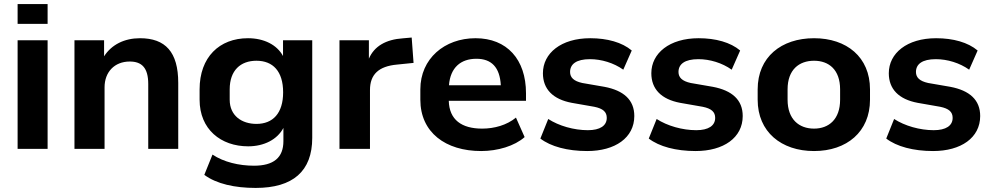

<svg xmlns="http://www.w3.org/2000/svg" viewBox="-20 -739 4918 953"><path d="M216.3 -620.6V-718.8H67.4V-620.6ZM216.3 0V-539.1H67.4V0Z M499 0V-305.7C499 -381.3 548.3 -433.6 624 -433.6C683.6 -433.6 715.8 -402.8 715.8 -321.8V0H864.7V-327.6C864.7 -481 800.8 -549.3 674.8 -549.3C597.7 -549.3 533.7 -517.6 496.6 -459.5V-539.1H349.6V0Z M1249 193.8C1433.6 193.8 1529.8 111.3 1529.8 -54.7V-539.1H1384.8V-460.9C1354.5 -517.1 1289.6 -549.3 1210.9 -549.3C1068.8 -549.3 970.7 -455.1 970.7 -295.4V-244.1C970.7 -97.2 1076.2 -12.7 1211.9 -12.7C1290.5 -12.7 1356.4 -46.4 1386.7 -104V-38.6C1386.7 43.9 1337.9 83.5 1240.7 83.5C1166 83.5 1090.3 65.4 1034.7 28.3L994.1 128.9C1054.7 173.8 1145.5 193.8 1249 193.8ZM1252.9 -124C1180.7 -124 1120.1 -164.1 1120.1 -244.1V-295.4C1120.1 -389.6 1173.8 -437.5 1252.9 -437.5C1334.5 -437.5 1385.3 -385.3 1385.3 -280.8C1385.3 -176.8 1334.5 -124 1252.9 -124Z M1816.4 0V-292C1816.4 -369.6 1859.4 -410.2 1951.2 -418.5L2032.7 -426.8L2023.4 -552.7L1979.5 -548.8C1896 -543 1837.9 -510.3 1811 -447.8V-539.1H1665V0Z M2368.2 10.7C2450.2 10.7 2534.2 -14.2 2584 -58.6L2541 -155.3C2495.6 -117.7 2433.1 -100.6 2373.5 -100.6C2271.5 -100.6 2210 -144 2207.5 -238.8H2590.8V-276.4C2590.8 -444.3 2496.1 -549.3 2340.3 -549.3C2186.5 -549.3 2066.4 -447.8 2066.4 -295.4V-244.1C2066.4 -81.5 2191.9 10.7 2368.2 10.7ZM2344.7 -447.3C2418.9 -447.3 2460.9 -405.8 2465.8 -315.9H2208.5C2215.3 -403.8 2267.1 -447.3 2344.7 -447.3Z M2894.5 10.7C3033.2 10.7 3128.4 -55.2 3128.4 -163.1C3128.4 -243.2 3075.7 -290 2980 -308.1L2870.1 -327.1C2827.6 -336.4 2809.6 -354.5 2809.6 -381.8C2809.6 -420.4 2840.3 -445.3 2908.2 -445.3C2965.3 -445.3 3026.4 -426.8 3073.7 -393.1L3115.7 -488.3C3067.9 -528.8 2994.1 -549.3 2909.7 -549.3C2764.6 -549.3 2674.8 -474.6 2674.8 -375.5C2674.8 -296.9 2724.1 -246.1 2818.4 -228.5L2929.7 -209C2973.1 -200.2 2991.7 -183.6 2991.7 -153.8C2991.7 -115.2 2958.5 -92.8 2897.9 -92.8C2828.6 -92.8 2753.9 -114.3 2701.2 -148.4L2662.1 -51.3C2713.4 -11.7 2796.9 10.7 2894.5 10.7Z M3432.6 10.7C3571.3 10.7 3666.5 -55.2 3666.5 -163.1C3666.5 -243.2 3613.8 -290 3518.1 -308.1L3408.2 -327.1C3365.7 -336.4 3347.7 -354.5 3347.7 -381.8C3347.7 -420.4 3378.4 -445.3 3446.3 -445.3C3503.4 -445.3 3564.5 -426.8 3611.8 -393.1L3653.8 -488.3C3606 -528.8 3532.2 -549.3 3447.8 -549.3C3302.7 -549.3 3212.9 -474.6 3212.9 -375.5C3212.9 -296.9 3262.2 -246.1 3356.4 -228.5L3467.8 -209C3511.2 -200.2 3529.8 -183.6 3529.8 -153.8C3529.8 -115.2 3496.6 -92.8 3436 -92.8C3366.7 -92.8 3292 -114.3 3239.3 -148.4L3200.2 -51.3C3251.5 -11.7 3335 10.7 3432.6 10.7Z M4020.5 10.7C4182.6 10.7 4298.3 -84.5 4298.3 -244.1V-295.4C4298.3 -455.6 4182.6 -549.3 4020.5 -549.3C3857.9 -549.3 3740.7 -455.6 3740.7 -295.4V-244.1C3740.7 -84.5 3857.9 10.7 4020.5 10.7ZM4020.5 -100.6C3946.3 -100.6 3889.2 -146.5 3889.2 -244.1V-295.4C3889.2 -393.1 3946.3 -437.5 4020.5 -437.5C4094.2 -437.5 4149.9 -393.1 4149.9 -295.4V-244.1C4149.9 -147 4094.2 -100.6 4020.5 -100.6Z M4611.3 10.7C4750 10.7 4845.2 -55.2 4845.2 -163.1C4845.2 -243.2 4792.5 -290 4696.8 -308.1L4586.9 -327.1C4544.4 -336.4 4526.4 -354.5 4526.4 -381.8C4526.4 -420.4 4557.1 -445.3 4625 -445.3C4682.1 -445.3 4743.2 -426.8 4790.5 -393.1L4832.5 -488.3C4784.7 -528.8 4710.9 -549.3 4626.5 -549.3C4481.4 -549.3 4391.6 -474.6 4391.6 -375.5C4391.6 -296.9 4440.9 -246.1 4535.2 -228.5L4646.5 -209C4689.9 -200.2 4708.5 -183.6 4708.5 -153.8C4708.5 -115.2 4675.3 -92.8 4614.7 -92.8C4545.4 -92.8 4470.7 -114.3 4418 -148.4L4378.9 -51.3C4430.2 -11.7 4513.7 10.7 4611.3 10.7Z"/></svg>

Font: Winston
Style: Bold
Weight: 700
Designer: Vernon Adams, Kim Jin-seong, David Berlow, Cristiano Sobral
Foundry: The Winston Project Authors
Version: Version 3.004